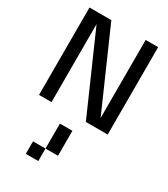

<svg xmlns="http://www.w3.org/2000/svg" viewBox="-259 -816 1168 1332"><g transform="rotate(30 325.0 -150.0)"><path d="M425 0H600V-700H500V-75L225 -700H50V0H150V-625ZM175 400H275V300H175ZM275 300H375V100H275Z"/></g></svg>

Font: LS-VG5000
Style: Regular
Weight: 400
Designer: Justin Bihan, 2021
Foundry: Justin Bihan, 2021
Version: Version 1.000;Glyphs 3.1.2 (3151)